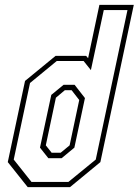

<svg xmlns="http://www.w3.org/2000/svg" viewBox="-20 -770 570 790"><path d="M268 0H94L12 -103L83 -437L208.5 -540H334.5L342.5 -530.5L389 -750H530.5L393 -103ZM261.5 -21.5 374 -113.5 504.5 -728.5H407L354 -481.5L324 -519H213.5L103.5 -428.5L36.5 -113.5L109.5 -21.5ZM233.5 -119H179L144.5 -162.5L191 -379.5L241.5 -421H287L329.5 -366.5L286 -162.5ZM229.5 -141.5 266.5 -172 306 -358.5 274.5 -399H247L210 -368L168.5 -172L192.5 -141.5Z"/></svg>

Font: Tourney Condensed ExtraLight
Style: Italic
Weight: 200
Width: 3
Italic angle: -12°
Designer: Tyler Finck
Foundry: Etcetera Type Co
Version: Version 1.010; ttfautohint (v1.8.3)